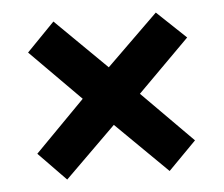

<svg xmlns="http://www.w3.org/2000/svg" viewBox="-39 -601 578 495"><g transform="rotate(-5 250.5 -353.0)"><path d="M381 -558 456 -487 322 -353 453 -221 381 -148 248 -279 116 -149 45 -222 174 -353 44 -484 116 -558 248 -428Z"/></g></svg>

Font: Noto Sans Malayalam Condensed
Style: Bold
Weight: 700
Width: 3
Designer: Jelle Bosma - Monotype Design Team
Foundry: Monotype Imaging Inc.
Version: Version 2.104; ttfautohint (v1.8.4.7-5d5b)